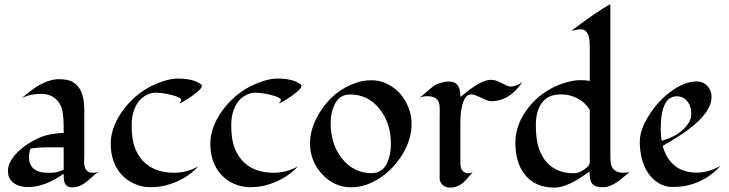

<svg xmlns="http://www.w3.org/2000/svg" viewBox="-20 -853 3353 883"><path d="M367.7 -144.5 366.7 -110.4Q366.7 -72.3 388.2 -62Q396.5 -58.1 407.2 -58.1Q424.3 -58.1 442.4 -65.9Q423.8 -58.1 410.2 -45.4Q396.5 -32.7 382.3 -20.5Q347.2 8.8 311.5 8.8Q275.9 8.8 273.4 -32.2Q272.5 -43 272.5 -53.7Q184.6 7.3 111.3 7.3Q49.3 7.3 25.4 -30.3Q16.6 -43.9 16.6 -67.9Q16.6 -91.8 31.2 -116Q45.9 -140.1 68.4 -160.2Q108.4 -197.3 165 -221.2Q207 -239.3 272.9 -241.7V-263.2Q272.9 -340.8 258.8 -368.2Q244.6 -395.5 222.2 -408.4Q199.7 -421.4 169.4 -421.4Q118.2 -421.4 79.1 -401.4Q132.8 -445.8 157.7 -460Q209 -488.8 250.7 -488.8Q292.5 -488.8 313.5 -476.6Q334.5 -464.4 346.7 -444.3Q367.7 -409.2 367.7 -343.3ZM272.9 -72.8V-175.3H193.8Q151.4 -175.3 119.6 -169.4Q113.3 -148.4 113.3 -129.4Q113.3 -110.4 119.9 -96.7Q126.5 -83 138.2 -74.5Q149.9 -65.9 165.5 -62Q181.2 -58.1 211.9 -58.1Q242.7 -58.1 272.9 -72.8Z M804.2 -377.9Q814 -387.7 814 -392.6Q814 -397.5 807.4 -401.9Q800.8 -406.2 790.3 -409.9Q779.8 -413.6 767.1 -416.7Q754.4 -419.9 742.7 -421.9Q717.8 -426.8 694.8 -426.8Q671.9 -426.8 648.2 -412.8Q624.5 -398.9 610.4 -376Q585.4 -335 585.4 -276.6Q585.4 -218.3 598.1 -180.4Q610.8 -142.6 635.3 -115.2Q686.5 -58.6 780.3 -58.6Q839.4 -58.6 892.1 -87.9Q830.6 -21.5 736.3 1Q706.5 7.8 670.4 7.8Q634.3 7.8 599.1 -7.3Q564 -22.5 539.6 -49.3Q489.3 -104.5 489.3 -192.4Q489.3 -263.7 538.6 -335.9Q611.3 -441.4 730.5 -479.5Q767.6 -491.7 797.9 -491.7Q869.1 -491.7 904.3 -465.3Q908.2 -462.4 908.2 -457.5Q908.2 -439.9 836.9 -394Q811.5 -377.9 804.2 -377.9Z M1262.2 -377.9Q1272 -387.7 1272 -392.6Q1272 -397.5 1265.4 -401.9Q1258.8 -406.2 1248.3 -409.9Q1237.8 -413.6 1225.1 -416.7Q1212.4 -419.9 1200.7 -421.9Q1175.8 -426.8 1152.8 -426.8Q1129.9 -426.8 1106.2 -412.8Q1082.5 -398.9 1068.4 -376Q1043.5 -335 1043.5 -276.6Q1043.5 -218.3 1056.2 -180.4Q1068.8 -142.6 1093.3 -115.2Q1144.5 -58.6 1238.3 -58.6Q1297.4 -58.6 1350.1 -87.9Q1288.6 -21.5 1194.3 1Q1164.6 7.8 1128.4 7.8Q1092.3 7.8 1057.1 -7.3Q1022 -22.5 997.6 -49.3Q947.3 -104.5 947.3 -192.4Q947.3 -263.7 996.6 -335.9Q1069.3 -441.4 1188.5 -479.5Q1225.6 -491.7 1255.9 -491.7Q1327.1 -491.7 1362.3 -465.3Q1366.2 -462.4 1366.2 -457.5Q1366.2 -439.9 1294.9 -394Q1269.5 -377.9 1262.2 -377.9Z M1729.5 -36.1Q1663.1 8.3 1595.2 8.3Q1515.6 8.3 1460 -53.7Q1405.8 -113.3 1405.8 -193.4Q1405.8 -261.7 1447.3 -330.6Q1509.3 -435.1 1616.2 -471.7Q1650.4 -483.9 1688.5 -483.9Q1726.6 -483.9 1761 -467Q1795.4 -450.2 1820.3 -421.9Q1845.2 -393.6 1859.1 -357.2Q1873 -320.8 1873 -284.2Q1873 -247.6 1862.3 -212.6Q1851.6 -177.7 1832.3 -145.5Q1813 -113.3 1786.9 -85.2Q1760.7 -57.1 1729.5 -36.1ZM1589.4 -418.5Q1540.5 -418.5 1518.1 -371.1Q1500.5 -334 1500.5 -287.1Q1500.5 -240.2 1512.9 -200Q1525.4 -159.7 1549.8 -127.9Q1604 -56.6 1689.5 -56.6Q1739.3 -56.6 1761.7 -106.4Q1777.8 -143.6 1777.8 -191.9Q1777.8 -286.1 1725.3 -352.3Q1672.9 -418.5 1589.4 -418.5Z M2381.8 -474.6Q2322.8 -387.7 2238.8 -387.7Q2225.1 -387.7 2203.6 -398.4Q2162.6 -418.9 2148.2 -418.9Q2133.8 -418.9 2125 -409.7Q2116.2 -400.4 2110.4 -383.8Q2097.2 -347.7 2097.2 -290V-103Q2097.2 -71.8 2116.2 -60.5Q2123 -56.2 2133.3 -56.2Q2143.6 -56.2 2154.8 -61Q2145 -52.2 2135.7 -40.3Q2126.5 -28.3 2114.7 -17.1Q2086.9 9.8 2048.8 9.8Q2029.3 9.8 2015.6 -2.7Q2002 -15.1 2002 -33.2V-314.5Q2002 -331.5 2002.4 -348.6Q2002.9 -365.7 1999 -379.9Q1989.7 -410.6 1945.8 -410.6Q1924.8 -410.6 1903.8 -402.8Q1916.5 -407.2 1936.5 -425.8Q1975.6 -460.9 1990.7 -466.8Q2022 -478 2041.3 -478Q2060.5 -478 2071 -472.4Q2081.5 -466.8 2087.4 -457Q2097.2 -440.9 2097.2 -407.2Q2111.3 -418 2128.2 -431.4Q2145 -444.8 2163.1 -457Q2206.5 -485.8 2238.8 -485.8Q2257.8 -485.8 2278.8 -475.1Q2299.8 -464.4 2310.1 -459.5Q2320.3 -454.6 2329.1 -454.6Q2348.6 -454.6 2381.8 -474.6Z M2692.4 -481V-641.1Q2692.4 -693.4 2673.3 -710.4Q2664.6 -718.3 2651.9 -718.3Q2636.7 -718.3 2607.4 -710.9Q2730 -804.2 2787.1 -833.5V-135.3Q2787.1 -95.7 2795.4 -83Q2810.1 -58.6 2846.2 -58.6Q2860.8 -58.6 2875 -61.5Q2860.8 -50.3 2846.9 -38.1Q2833 -25.9 2817.9 -15.6Q2783.2 7.8 2756.8 7.8Q2730.5 7.8 2719 2.9Q2707.5 -2 2701.2 -11.2Q2691.4 -25.4 2691.4 -64.5Q2591.3 9.8 2530.8 9.8Q2441.4 9.8 2394 -49.8Q2350.1 -104.5 2350.1 -196.3Q2350.1 -271.5 2397 -339.8Q2440.4 -404.8 2511.7 -444.3Q2545.9 -463.4 2583.5 -473.9Q2621.1 -484.4 2647 -484.4Q2672.9 -484.4 2692.4 -481ZM2692.4 -347.7Q2670.4 -382.8 2635.3 -400.9Q2600.1 -418.9 2562 -418.9Q2523.9 -418.9 2501.5 -406Q2479 -393.1 2466.3 -371.6Q2444.3 -334.5 2444.3 -278.6Q2444.3 -222.7 2454.1 -184.8Q2463.9 -147 2484.9 -118.2Q2530.8 -56.2 2619.1 -56.2Q2638.2 -56.2 2656.7 -67.4Q2692.4 -87.9 2692.4 -106Z M3293.5 -90.3Q3226.6 -15.6 3127.4 2.9Q3104.5 6.8 3070.8 6.8Q3037.1 6.8 3007.3 -12Q2977.5 -30.8 2958.5 -60.5Q2922.4 -118.2 2922.4 -201.2Q2922.4 -255.9 2964.4 -322.3Q3005.4 -387.7 3064.5 -431.6Q3127.9 -478.5 3184.6 -478.5Q3213.9 -478.5 3233.9 -457Q3252.4 -436 3252.4 -409.2Q3252.4 -382.3 3240.7 -359.6Q3229 -336.9 3210.2 -315.4Q3191.4 -293.9 3167.2 -274.2Q3143.1 -254.4 3117.7 -237.3Q3082 -212.9 3027.8 -182.1Q3043.5 -123 3083 -91.1Q3122.6 -59.1 3185.1 -59.1Q3237.8 -59.1 3293.5 -90.3ZM3146 -286.1Q3159.2 -307.1 3159.2 -327.1Q3159.2 -347.2 3154.8 -361.1Q3150.4 -375 3142.1 -385.7Q3123 -410.2 3092.8 -410.2Q3018.6 -410.2 3018.6 -258.8Q3018.6 -231.9 3022.9 -205.6Q3108.9 -229.5 3146 -286.1Z"/></svg>

Font: Fondamento
Style: Regular
Weight: 400
Version: Version 1.000